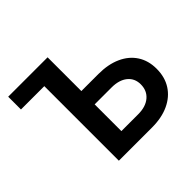

<svg xmlns="http://www.w3.org/2000/svg" viewBox="-170 -930 1131 1131"><g transform="rotate(-45 396.0 -364.0)"><path d="M27.3 -621.1V-727.5H355.5V-446.3H497.6Q579.1 -446.3 638.4 -419.4Q697.8 -392.6 730 -343Q762.2 -293.5 762.2 -225.6Q762.2 -156.2 730 -105.7Q697.8 -55.2 638.4 -27.6Q579.1 0 497.6 0H221.7V-621.1ZM355.5 -335.4V-112.8H496.1Q558.6 -112.8 595 -143.6Q631.3 -174.3 631.3 -226.6Q631.3 -276.9 595 -306.2Q558.6 -335.4 496.1 -335.4Z"/></g></svg>

Font: Inter Display Semi Bold
Style: Regular
Weight: 600
Designer: Rasmus Andersson
Foundry: rsms
Version: Version 4.000;git-37864ae